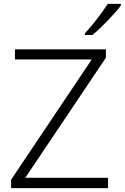

<svg xmlns="http://www.w3.org/2000/svg" viewBox="-20 -968 642 988"><path d="M536 0H37V-43L452 -662H57V-714H525V-671L110 -53H536ZM602 -948V-940Q591 -924 573.5 -904.5Q556 -885 536 -864Q516 -843 495.5 -823.5Q475 -804 456 -788H417V-797Q436 -817 458 -844Q480 -871 500.5 -899Q521 -927 534 -948Z"/></svg>

Font: Noto Sans Georgian Light
Style: Regular
Weight: 300
Version: Version 2.002